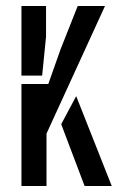

<svg xmlns="http://www.w3.org/2000/svg" viewBox="-20 -620 422 640"><path d="M51.5 0V-340H141L182 -456L239 -600H330L135 -174.5V0ZM51.5 -368V-600H133.5V-498L120.5 -368ZM184 -206 234 -299.5 352.5 0H262Z"/></svg>

Font: Big Shoulders Stencil Display SemiBold
Style: Regular
Weight: 600
Designer: Patric King
Foundry: XO Type Co
Version: Version 1.000